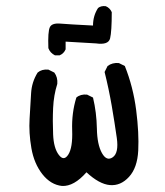

<svg xmlns="http://www.w3.org/2000/svg" viewBox="-20 -618 540 630"><path d="M183.6 -7.8Q146.5 -11.7 119.1 -46.4Q91.8 -81.1 83 -131.8Q74.2 -182.6 77.1 -228.5Q80.1 -274.4 82 -311.5Q84 -348.6 103.5 -379.9Q117.2 -391.6 138.7 -389.6L158.2 -379.9Q169.9 -364.3 168 -342.8Q156.2 -305.7 154.3 -263.7Q152.3 -221.7 154.3 -176.8Q156.2 -131.8 172.9 -109.9Q189.5 -87.9 204.1 -110.8Q218.8 -133.8 216.8 -190.4Q214.8 -247.1 230.5 -297.9Q244.1 -309.6 265.6 -307.6L285.2 -297.9Q296.9 -249 297.9 -196.3Q298.8 -143.6 314.5 -115.7Q330.1 -87.9 350.1 -102.1Q370.1 -116.2 363.3 -165Q356.4 -213.9 346.7 -270.5Q336.9 -327.1 323.2 -381.8L333 -401.4Q348.6 -413.1 370.1 -411.1L389.6 -401.4Q417 -333 426.8 -256.8Q436.5 -180.7 433.6 -124Q430.7 -67.4 403.3 -37.6Q376 -7.8 340.8 -10.7Q305.7 -13.7 263.7 -52.7Q222.7 -5.9 183.6 -7.8ZM160.2 -436.5Q144.5 -444.3 138.7 -460Q136.7 -514.6 143.6 -528.8Q150.4 -543 178.7 -540.5Q207 -538.1 285.2 -534.2Q285.2 -566.4 301.8 -591.8Q311.5 -599.6 327.1 -597.7Q340.8 -591.8 346.7 -578.1Q346.7 -514.6 341.3 -492.2Q335.9 -469.7 294.9 -475.6L195.3 -481.4V-456.1Q189.5 -442.4 175.8 -436.5Z"/></svg>

Font: JasonHandwriting4
Style: Regular
Weight: 400
Version: Version 1.01.21